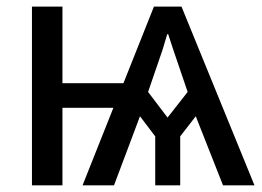

<svg xmlns="http://www.w3.org/2000/svg" viewBox="-20 -558 788 578"><path d="M425.8 -281.2 484.4 -204.1 544.9 -281.2 501 -410.2 486.3 -455.1H483.4L469.7 -409.2ZM351.6 -307.6 443.4 -538.1H526.4L746.1 0H651.4L569.3 -208L522.5 -147.5V0H447.3V-147.5L401.4 -208L323.2 0H228.5L321.3 -233.4H168V0H76.2V-538.1H168V-307.6Z"/></svg>

Font: Gothic A1 Medium
Style: Regular
Weight: 500
Designer: HanYang I&C Co.,Ltd.
Foundry: HanYang I&C Co.,Ltd.
Version: Version 2.50